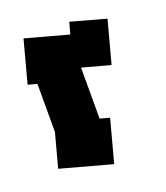

<svg xmlns="http://www.w3.org/2000/svg" viewBox="-98 -554 538 623"><g transform="rotate(-20 171.0 -242.0)"><path d="M191 0 15 -48 46 -164V-330L15 -338L54 -484L201 -444L212 -484L332 -451L293 -305L197 -331V-155L230 -146Z"/></g></svg>

Font: Blaka
Style: Regular
Weight: 400
Designer: Mohamed Gaber
Foundry: Kief Type Foundry
Version: Version 1.003; ttfautohint (v1.8.4.7-5d5b)